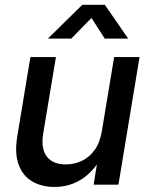

<svg xmlns="http://www.w3.org/2000/svg" viewBox="-20 -756 609 786"><path d="M203.1 9.3Q149.9 9.3 111.3 -13.7Q72.8 -36.6 56.2 -82.3Q39.6 -127.9 50.3 -195.3L104.5 -522.5H209L156.7 -208.5Q147 -147.5 171.6 -115.2Q196.3 -83 249.5 -83Q284.7 -83 315.4 -97.7Q346.2 -112.3 367.9 -142.6Q389.6 -172.9 397 -219.7L447.3 -522.5H551.3L464.8 0H363.3L384.3 -129.4H405.3Q369.1 -59.1 318.1 -24.9Q267.1 9.3 203.1 9.3ZM272 -598.1H177.2V-599.1L316.9 -736.3H409.2L503.9 -599.1V-598.1H408.7L354.5 -682.6Z"/></svg>

Font: Inter 28pt Medium
Style: Italic
Weight: 500
Italic angle: -9.3988°
Designer: Rasmus Andersson
Foundry: rsms
Version: Version 4.001;git-66647c0bb